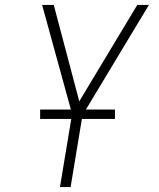

<svg xmlns="http://www.w3.org/2000/svg" viewBox="-20 -755 640 775"><path d="M222 0 271 -295 150 -735H197L300 -346L534 -735H581L313 -290L265 0ZM444 -275H142V-313H444Z"/></svg>

Font: Iosevka SS04 XLt Ex
Style: Italic
Weight: 200
Width: 7
Italic angle: -9°
Monospace: yes
Designer: Belleve Invis
Foundry: Belleve Invis
Version: Version 19.0.0; ttfautohint (v1.8.4)